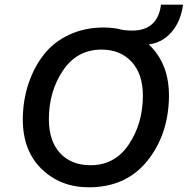

<svg xmlns="http://www.w3.org/2000/svg" viewBox="-20 -787 799 817"><path d="M759 -767Q749 -695 709.5 -650Q670 -605 613 -598Q700 -516 699 -377Q697 -214 606.5 -102Q516 10 358 10Q237 10 156.5 -68.5Q76 -147 77 -283Q78 -361 101 -430.5Q124 -500 166 -554Q208 -608 274 -639Q340 -670 421 -670Q464 -670 501 -660Q649 -638 665 -767ZM366 -84Q469 -84 528.5 -173Q588 -262 588 -380Q588 -472 540 -524Q492 -576 412 -576Q308 -576 248 -487Q188 -398 188 -280Q188 -187 235.5 -135.5Q283 -84 366 -84Z"/></svg>

Font: Elaine Sans Medium
Style: Italic
Weight: 500
Italic angle: -13°
Designer: Wei Huang
Foundry: Wei Huang
Version: Version 2.001;December 24, 2019;FontCreator 12.0.0.2547 64-b